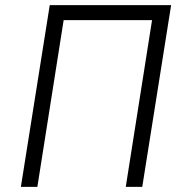

<svg xmlns="http://www.w3.org/2000/svg" viewBox="-20 -725 711 745"><path d="M61 0 173 -705H644L532 0H468L570 -647H227L125 0Z"/></svg>

Font: Nunito Sans 7pt Condensed Light
Style: Italic
Weight: 300
Width: 3
Italic angle: -9°
Designer: Vernon Adams
Foundry: Vernon Adams
Version: Version 3.101;gftools[0.9.27]